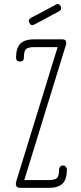

<svg xmlns="http://www.w3.org/2000/svg" viewBox="-20 -913 396 933"><path d="M267 -858 184 -814 231 -838 147 -794Q132 -785 123 -801Q114 -816 130 -826L214 -870L167 -845L250 -890Q265 -899 275 -883Q282 -867 267 -858ZM305 -89Q305 -42 284 -21Q263 0 216 0H76Q75 0 74 -1H72Q67 -1 62 -5Q57 -13 57 -17V-19Q57 -24 59 -30V-32L260 -684H147Q116 -684 106 -674Q96 -664 96 -633Q96 -614 77 -614Q58 -614 58 -633Q58 -680 79 -701Q100 -722 147 -722H283Q302 -722 302 -703Q302 -698 301 -697L98 -38H216Q247 -38 257 -48Q267 -58 267 -89Q267 -97 272.5 -103Q278 -109 286 -109Q294 -109 299.5 -103Q305 -97 305 -89Z"/></svg>

Font: Aaram
Style: Regular
Weight: 400
Designer: Tharique Azeez
Foundry: Tharique Azeez
Version: Version 1.7